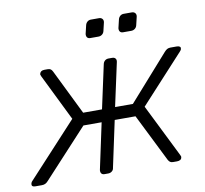

<svg xmlns="http://www.w3.org/2000/svg" viewBox="-106 -796 943 882"><g transform="rotate(-10 365.5 -355.0)"><path d="M-11 0Q-20 0 -24 -3.5Q-28 -7 -27 -14Q-26 -17 -25 -20Q-24 -23 -20 -27L210 -276L103 -494Q101 -498 100.5 -501Q100 -504 101 -506Q103 -513 108.5 -516.5Q114 -520 123 -520H138Q147 -520 152 -516.5Q157 -513 161 -505L264 -295H352L396 -498Q398 -508 405 -514Q412 -520 422 -520H439Q449 -520 454 -514Q459 -508 457 -498L413 -295H496L682 -505Q689 -513 695.5 -516.5Q702 -520 711 -520H740Q749 -520 754 -516.5Q759 -513 757 -506Q757 -501 750 -494L547 -273L669 -27Q671 -23 672 -20Q673 -17 672 -14Q671 -7 665 -3.5Q659 0 650 0H632Q623 0 618 -3.5Q613 -7 609 -14L498 -237H401L355 -22Q354 -12 346.5 -6Q339 0 329 0H312Q302 0 297.5 -6Q293 -12 294 -22L340 -237H255L49 -14Q43 -7 36 -3.5Q29 0 20 0ZM509 -627Q499 -627 494.5 -633Q490 -639 491 -649L500 -687Q502 -697 509 -703.5Q516 -710 526 -710H564Q574 -710 579.5 -703.5Q585 -697 583 -687L574 -649Q572 -639 564.5 -633Q557 -627 547 -627ZM356 -627Q346 -627 341.5 -633Q337 -639 338 -649L347 -687Q349 -697 356 -703.5Q363 -710 373 -710H411Q421 -710 426.5 -703.5Q432 -697 430 -687L421 -649Q419 -639 411.5 -633Q404 -627 394 -627Z"/></g></svg>

Font: Rubik Light
Style: Italic
Weight: 300
Italic angle: -12°
Designer: Hubert and Fischer
Foundry: Hubert and Fischer
Version: Version 2.300;gftools[0.9.30]